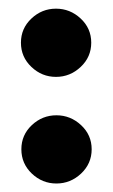

<svg xmlns="http://www.w3.org/2000/svg" viewBox="-20 -516 265 452"><path d="M111.8 -335Q78.6 -335 54 -358.4Q29.3 -381.8 29.3 -415.5Q29.3 -449.2 54 -472.4Q78.6 -495.6 111.8 -495.6Q145 -495.6 169.9 -472.4Q194.8 -449.2 194.8 -415.5Q194.8 -381.8 169.9 -358.4Q145 -335 111.8 -335ZM112.8 -84Q79.6 -84 54.9 -107.4Q30.3 -130.9 30.3 -164.6Q30.3 -198.2 54.9 -221.4Q79.6 -244.6 112.8 -244.6Q146 -244.6 170.9 -221.4Q195.8 -198.2 195.8 -164.6Q195.8 -130.9 170.9 -107.4Q146 -84 112.8 -84Z"/></svg>

Font: Manjari
Style: Bold
Weight: 700
Designer: Santhosh Thottingal <santhosh.thottingal@gmail.com>
Version: Version 2.000